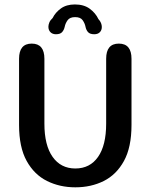

<svg xmlns="http://www.w3.org/2000/svg" viewBox="-20 -810 659 841"><path d="M310 10.5Q242 10.5 186 -17.2Q130 -45 96.8 -105Q63.5 -165 63.5 -262.5V-552.5Q63.5 -619 119 -619Q174.5 -619 174.5 -552.5V-268.5Q174.5 -173.5 210.5 -122.8Q246.5 -72 310 -72Q374 -72 409.5 -122.8Q445 -173.5 445 -268.5V-552.5Q445 -619 500.5 -619Q556 -619 556 -552.5V-262.5Q556 -165 523 -105Q490 -45 434.5 -17.2Q379 10.5 310 10.5ZM393 -660Q373.5 -660 365.2 -669.8Q357 -679.5 354.5 -693Q351.5 -708 342 -721.5Q332.5 -735 309 -735Q286 -735 276.2 -721.5Q266.5 -708 263.5 -693Q260.5 -679 252.2 -669.5Q244 -660 225 -660Q210 -660 201 -669Q192 -678 192 -693Q192 -701.5 196.2 -711.8Q200.5 -722 210.5 -731Q222.5 -755.5 246.8 -773Q271 -790.5 308 -790.5Q347.5 -790.5 373 -771.8Q398.5 -753 411 -726.5Q419 -718 422.5 -709Q426 -700 426 -692Q426 -677.5 417.2 -668.8Q408.5 -660 393 -660Z"/></svg>

Font: Sono Medium
Style: Regular
Weight: 500
Designer: Tyler Finck
Foundry: Tyler Finck
Version: Version 2.112